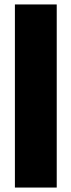

<svg xmlns="http://www.w3.org/2000/svg" viewBox="-20 -843 320 863"><path d="M47 0H235V-823H47Z"/></svg>

Font: Rabbid Highway Sign IV
Style: Blk
Weight: 400
Foundry: Cannot Into Space Fonts
Version: Version 0.277